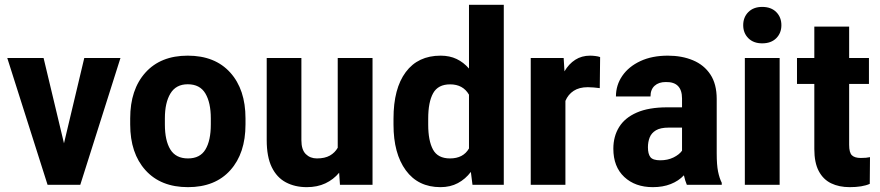

<svg xmlns="http://www.w3.org/2000/svg" viewBox="-20 -770 3668 800"><path d="M331.1 -528.3H481.9L314.5 0H178.2L10.3 -528.3H161.6L246.6 -172.9Z M522.5 -276.9Q522.5 -397 585.9 -467.5Q649.4 -538.1 762.2 -538.1Q876 -538.1 939.5 -467.5Q1002.9 -397 1002.9 -276.9V-251.5Q1002.9 -131.3 939.7 -60.8Q876.5 9.8 763.2 9.8Q649.9 9.8 586.2 -60.8Q522.5 -131.3 522.5 -251.5ZM667 -251.5Q667 -184.1 689.9 -147Q712.9 -109.9 763.2 -109.9Q813.5 -109.9 835.9 -147Q858.4 -184.1 858.4 -251.5V-276.9Q858.4 -342.3 835.7 -380.6Q813 -418.9 762.2 -418.9Q713.4 -418.9 690.2 -380.6Q667 -342.3 667 -276.9Z M1387.2 -528.3H1532.2V0H1396.5L1393.1 -50.3Q1369.6 -22 1335.9 -6.1Q1302.2 9.8 1258.3 9.8Q1209 9.8 1171.1 -10.3Q1133.3 -30.3 1112.3 -73.5Q1091.3 -116.7 1091.3 -186.5V-528.3H1235.8V-185.5Q1235.8 -146 1254.2 -127.9Q1272.5 -109.9 1300.3 -109.9Q1333.5 -109.9 1354.5 -121.8Q1375.5 -133.8 1387.2 -154.3Z M1934.1 -750H2079.1V0H1948.7L1941.9 -53.7Q1919.4 -23.9 1887.9 -7.1Q1856.4 9.8 1815.4 9.8Q1722.2 9.8 1670.9 -60.3Q1619.6 -130.4 1619.6 -250.5V-275.9Q1619.6 -401.4 1670.7 -469.7Q1721.7 -538.1 1815.9 -538.1Q1853.5 -538.1 1882.6 -524.2Q1911.6 -510.3 1934.1 -484.4ZM1855 -109.9Q1910.2 -109.9 1934.1 -151.4V-375.5Q1909.2 -418.5 1855.5 -418.5Q1805.2 -418.5 1784.7 -381.6Q1764.2 -344.7 1764.2 -275.9V-250.5Q1764.2 -183.6 1784.2 -146.7Q1804.2 -109.9 1855 -109.9Z M2438.5 -538.1Q2448.7 -538.1 2460.7 -536.6Q2472.7 -535.2 2480.5 -532.2L2479 -402.8Q2467.8 -404.3 2454.1 -405.5Q2440.4 -406.7 2429.2 -406.7Q2393.6 -406.7 2370.4 -391.6Q2347.2 -376.5 2335.9 -349.6V0H2191.4V-528.3H2328.6L2332 -472.7Q2350.1 -503.9 2377 -521Q2403.8 -538.1 2438.5 -538.1Z M2966.3 -130.9Q2966.3 -83 2971.9 -55.4Q2977.5 -27.8 2987.3 -8.3V0H2841.8Q2834.5 -17.1 2829.6 -39.6Q2807.6 -16.1 2774.9 -3.2Q2742.2 9.8 2700.2 9.8Q2626.5 9.8 2581.1 -32.7Q2535.6 -75.2 2535.6 -150.4Q2535.6 -201.7 2559.6 -240.5Q2583.5 -279.3 2633.3 -301Q2683.1 -322.8 2760.3 -322.8H2821.8V-359.4Q2821.8 -429.7 2753.9 -428.2Q2724.6 -428.2 2707.5 -412.6Q2690.4 -397 2690.4 -368.2H2546.4Q2546.4 -415.5 2573 -454.1Q2599.6 -492.7 2648.2 -515.4Q2696.8 -538.1 2762.7 -538.1Q2821.3 -538.1 2867.4 -518.8Q2913.6 -499.5 2939.9 -459.7Q2966.3 -419.9 2966.3 -357.4ZM2731 -102.1Q2762.2 -102.1 2786.4 -114Q2810.5 -126 2821.8 -142.1V-238.3H2766.1Q2731.9 -238.3 2713.1 -227.1Q2694.3 -215.8 2687 -197.3Q2679.7 -178.7 2679.7 -156.2Q2679.7 -128.9 2689.9 -115.5Q2700.2 -102.1 2731 -102.1Z M3155.8 -741.2Q3192.9 -741.2 3214.4 -719.7Q3235.8 -698.2 3235.8 -665Q3235.8 -632.3 3214.4 -610.8Q3192.9 -589.4 3155.8 -589.4Q3119.6 -589.4 3098.1 -610.8Q3076.7 -632.3 3076.7 -665Q3076.7 -698.2 3098.1 -719.7Q3119.6 -741.2 3155.8 -741.2ZM3228.5 0H3083.5V-528.3H3228.5Z M3566.4 -111.8Q3590.8 -111.8 3605 -115.2L3604 -3.9Q3573.2 9.8 3520.5 9.8Q3476.1 9.8 3442.9 -6.3Q3409.7 -22.5 3391.4 -57.4Q3373 -92.3 3373 -148.9V-420.4H3300.8V-528.3H3373V-659.2H3518.1V-528.3H3600.6V-420.4H3518.1V-166.5Q3518.1 -133.8 3529.8 -122.8Q3541.5 -111.8 3566.4 -111.8Z"/></svg>

Font: Robert Sans Black
Style: Regular
Weight: 900
Designer: Christian Robertson (extended by Adam Twardoch)
Foundry: Google
Version: Version 12.135;April 2, 2019;FontCreator 11.5.0.2425 64-bit;